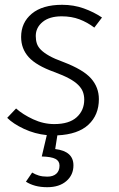

<svg xmlns="http://www.w3.org/2000/svg" viewBox="-20 -554 494 800"><path d="M177 182Q201 182 214.5 170Q228 158 228 136Q228 117 211 108Q194 99 154 98L175 9Q125 4 80 -17Q35 -38 10 -63L47 -102Q75 -77 118 -57Q161 -37 206 -37Q268 -37 299.5 -65.5Q331 -94 331 -139Q331 -156 325.5 -171Q320 -186 306 -200Q292 -214 268 -227Q244 -240 206 -254Q131 -281 99.5 -316Q68 -351 68 -400Q68 -460 112.5 -497Q157 -534 239 -534Q287 -534 329 -519Q371 -504 405 -481L373 -439Q344 -461 311 -473.5Q278 -486 237 -486Q186 -486 157.5 -462.5Q129 -439 129 -404Q129 -387 133.5 -373Q138 -359 150.5 -346.5Q163 -334 185 -321.5Q207 -309 243 -296Q327 -264 359.5 -227Q392 -190 392 -141Q392 -75 348.5 -34.5Q305 6 219 10L210 67Q286 76 286 135Q286 175 256.5 200.5Q227 226 177 226Q149 226 127 220Q105 214 88 203L114 165Q127 173 142 177.5Q157 182 177 182Z"/></svg>

Font: Glekhifnjqigglhiwekvrgaqftz
Style: Regular
Weight: 300
Italic angle: -8°
Designer: Carrois Corporate & Edenspiekermann
Foundry: Carrois Corporate GbR & Edenspiekermann AG
Version: Version 2.001